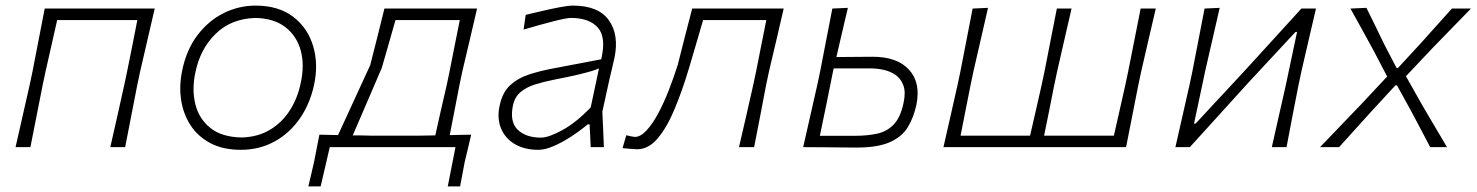

<svg xmlns="http://www.w3.org/2000/svg" viewBox="-20 -525 5268 685"><path d="M35.5 0Q48 -55.5 60 -108Q72 -160.5 85.5 -220.5L96 -270Q108.5 -333.5 118.5 -386.2Q128.5 -439 139.5 -494.5H532Q519 -438.5 506.8 -385.8Q494.5 -333 480 -270L469.5 -220.5Q457.5 -159.5 447.5 -107.8Q437.5 -56 426.5 0H373.5Q386 -55.5 398 -108Q410 -160.5 423 -220.5L433.5 -270Q444 -322.5 452.8 -365.8Q461.5 -409 470 -453.5H184Q174 -409 164.2 -365.8Q154.5 -322.5 142.5 -270L132 -220.5Q120 -159.5 109.8 -108Q99.5 -56.5 88.5 0Z M839 9.5Q776 9.5 731.2 -14Q686.5 -37.5 660.2 -77.5Q634 -117.5 626.2 -168.2Q618.5 -219 630 -273.5Q645 -347 684 -398.8Q723 -450.5 777.2 -477.8Q831.5 -505 892 -505Q973.5 -505 1025.5 -465.5Q1077.5 -426 1097 -361.2Q1116.5 -296.5 1100.5 -222Q1085.5 -153.5 1049 -101.2Q1012.5 -49 958.8 -19.8Q905 9.5 839 9.5ZM841.5 -34.5Q900 -36 943.2 -62Q986.5 -88 1014.2 -131.5Q1042 -175 1053 -229.5Q1067 -293.5 1052.8 -345.2Q1038.5 -397 998 -428.2Q957.5 -459.5 891.5 -461Q804.5 -458.5 749.2 -404.2Q694 -350 677 -266.5Q664 -205 677 -153Q690 -101 730.5 -68.5Q771 -36 841.5 -34.5Z M1080 140Q1085.5 118 1090.5 96Q1095.5 74 1101 50.5Q1105.5 26 1110.2 2.8Q1115 -20.5 1119.5 -44.5Q1136 -44 1152.8 -43.8Q1169.5 -43.5 1186 -43Q1200 -73.5 1228 -134.2Q1256 -195 1301 -293Q1317.5 -358 1329 -403.8Q1340.5 -449.5 1351.5 -494.5H1682Q1669 -438.5 1656.8 -386Q1644.5 -333.5 1629.5 -270.5L1619 -220.5Q1609.5 -170.5 1601.2 -128.5Q1593 -86.5 1584.5 -43Q1603.5 -43.5 1622.8 -43.8Q1642 -44 1661 -44.5Q1655 -19.5 1649.5 4.5Q1644 28.5 1638 52.5Q1634 73.5 1629.8 95.8Q1625.5 118 1621.5 140H1577.5L1605 0H1156.5L1124 140ZM1304 -41H1474Q1488.5 -41 1503.2 -41.5Q1518 -42 1533 -42Q1542.5 -86 1552.2 -128Q1562 -170 1573.5 -220.5L1584 -270.5Q1594 -322.5 1602.8 -365.8Q1611.5 -409 1620.5 -453.5H1391Q1380 -415 1368.8 -375.5Q1357.5 -336 1342 -282.5Q1315.5 -221 1287.2 -155Q1259 -89 1238.5 -42Q1255.5 -42 1271.8 -41.8Q1288 -41.5 1304 -41Z M1900.5 9.5Q1851 9.5 1816.2 -11.2Q1781.5 -32 1767 -68.2Q1752.5 -104.5 1763 -150Q1773 -196.5 1801 -221.8Q1829 -247 1867.2 -259.2Q1905.5 -271.5 1946.5 -279.5L2125 -313.5Q2143.5 -392 2113 -426.5Q2082.5 -461 2016.5 -461Q2001 -461 1953.5 -448.8Q1906 -436.5 1848 -419.5L1855.5 -472Q1878.5 -477.5 1911.5 -485.2Q1944.5 -493 1975.8 -499Q2007 -505 2024 -505Q2115 -505 2152.2 -452.8Q2189.5 -400.5 2172 -317.5Q2167.5 -296 2161 -270Q2154.5 -244 2147.5 -211L2129 -126.5Q2130.5 -94.5 2131.8 -65Q2133 -35.5 2134.5 0H2087.5L2083.5 -81.5H2077Q2049.5 -58.5 2017.8 -37.8Q1986 -17 1955.2 -3.8Q1924.5 9.5 1900.5 9.5ZM1910 -34Q1937.5 -34 1986.8 -61Q2036 -88 2087.5 -142L2117 -281Q2107 -276.5 2090.8 -271.5Q2074.5 -266.5 2043.2 -259Q2012 -251.5 1956 -240.5Q1920.5 -233.5 1889.8 -224Q1859 -214.5 1837.8 -197Q1816.5 -179.5 1810 -148.5Q1798 -90 1827.2 -62Q1856.5 -34 1910 -34Z M2253 7.5Q2249 7.5 2230.8 6.2Q2212.5 5 2201 3.5L2214.5 -42.5Q2222.5 -40.5 2232 -38.5Q2241.5 -36.5 2245 -36.5Q2265 -36.5 2286.2 -59.2Q2307.5 -82 2327.8 -119.5Q2348 -157 2365.8 -202.5Q2383.5 -248 2398 -293.5Q2411 -345 2423.8 -395.2Q2436.5 -445.5 2449.5 -494.5H2776Q2763 -438.5 2750.8 -385.8Q2738.5 -333 2723.5 -270L2713 -220.5Q2701.5 -159.5 2691.5 -107.8Q2681.5 -56 2670.5 0H2616.5Q2629.5 -55.5 2641.5 -108Q2653.5 -160.5 2667 -220.5L2677.5 -270Q2688 -322.5 2696.5 -365.8Q2705 -409 2714 -453.5H2488.5Q2476 -410.5 2463.2 -366.8Q2450.5 -323 2437 -278Q2414 -201.5 2387 -136.5Q2360 -71.5 2327 -32Q2294 7.5 2253 7.5Z M2845.5 0Q2858 -55.5 2870 -108Q2882 -160.5 2895.5 -220.5L2906 -270Q2918.5 -333.5 2928.5 -386.2Q2938.5 -439 2949.5 -494.5L3005 -497Q2994.5 -452.5 2984.5 -410Q2974.5 -367.5 2964 -321.5Q2992.5 -321.5 3027.8 -322Q3063 -322.5 3093.5 -322.5Q3181 -322.5 3223.2 -276.2Q3265.5 -230 3249.5 -151.5Q3240 -106.5 3219.2 -72Q3198.5 -37.5 3155.2 -18Q3112 1.5 3034.5 1.5Q2979.5 1 2930 0.5Q2880.5 0 2845.5 0ZM2905 -40.5H3030Q3073.5 -40.5 3108.8 -48Q3144 -55.5 3168.2 -80.5Q3192.5 -105.5 3203.5 -157.5Q3212 -196 3203 -220.2Q3194 -244.5 3174.8 -257.8Q3155.5 -271 3131.8 -276Q3108 -281 3087 -281H2954.5L2953 -275.5Q2941.5 -218 2928.8 -155.2Q2916 -92.5 2905 -40.5Z M3346 0Q3358.5 -55.5 3370.5 -108Q3382.5 -160.5 3396 -220.5L3406.5 -270.5Q3419 -333.5 3429 -386.2Q3439 -439 3450 -494.5L3505 -497Q3492 -441 3479.8 -387.2Q3467.5 -333.5 3453 -270.5L3442.5 -220.5Q3432.5 -169.5 3424 -127.2Q3415.5 -85 3407 -41H3655Q3665 -85 3674.8 -127.2Q3684.5 -169.5 3696 -220.5L3706.5 -270Q3719 -333.5 3729.2 -386Q3739.5 -438.5 3750.5 -494.5H3803Q3790 -438.5 3778 -385.8Q3766 -333 3751.5 -270L3741 -220.5Q3731 -169 3722.5 -127Q3714 -85 3705 -41H3954Q3964 -85 3973.5 -127.2Q3983 -169.5 3994.5 -220.5L4005 -270Q4017.5 -333.5 4028 -386Q4038.5 -438.5 4049.5 -494.5H4103.5Q4090.5 -439 4078.2 -386Q4066 -333 4051.5 -270L4041 -220.5Q4029 -159.5 4018.8 -108Q4008.5 -56.5 3997.5 0Z M4173.5 0Q4186 -55.5 4198 -108Q4210 -160.5 4223.5 -220.5L4234 -270Q4246.5 -333 4256.5 -385.8Q4266.5 -438.5 4277.5 -494.5L4331.5 -497Q4319 -441.5 4306.8 -389.2Q4294.5 -337 4280.5 -275L4240 -84H4245.5L4415 -266.5Q4466 -322 4518.5 -379.8Q4571 -437.5 4623 -494.5H4675Q4662 -438.5 4649.8 -386Q4637.5 -333.5 4623 -270L4612.5 -220.5Q4600.5 -159.5 4590.5 -107.8Q4580.5 -56 4570 0H4517.5Q4530 -55 4541.5 -106.8Q4553 -158.5 4566.5 -217L4607.5 -411H4602L4435.5 -232Q4384 -175 4330.8 -116.5Q4277.5 -58 4225 0Z M4689.5 0Q4721 -32.5 4744.2 -57Q4767.5 -81.5 4788.5 -103.2Q4809.5 -125 4834 -150.5L4929 -252L4879 -347.5Q4858 -386 4840.5 -417.8Q4823 -449.5 4798 -494.5L4855 -497Q4873 -461 4888 -430Q4903 -399 4918 -368L4962.5 -282.5H4967.5L5046.5 -368Q5076 -401 5102 -430Q5128 -459 5160 -494.5H5228Q5197 -462.5 5174.5 -439.5Q5152 -416.5 5132.2 -396Q5112.5 -375.5 5088.5 -351L4996 -253L5054 -150Q5075.5 -114 5095.2 -80Q5115 -46 5142.5 0H5082.5Q5064 -35 5049 -63.8Q5034 -92.5 5015.5 -127L4964 -220.5H4958.5L4874 -129Q4842.5 -94 4816 -64.8Q4789.5 -35.5 4757.5 0Z"/></svg>

Font: Commissioner Loud ExtraLight
Style: Italic
Weight: 200
Italic angle: -12°
Designer: Kostas Bartsokas
Foundry: Kostas Bartsokas
Version: Version 1.000; ttfautohint (v1.8.3)